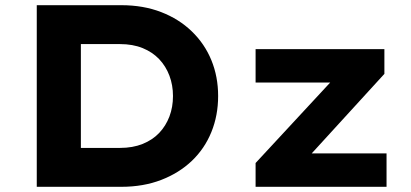

<svg xmlns="http://www.w3.org/2000/svg" viewBox="-20 -720 1583 740"><path d="M121.7 0V-700H447.2Q532.5 -700 601.1 -673.4Q669.8 -646.9 719.2 -599.1Q768.7 -551.4 794.7 -487.9Q820.7 -424.4 820.7 -350Q820.7 -275.1 794.7 -211.1Q768.7 -147.1 719.5 -100.1Q670.2 -53.1 601.4 -26.6Q532.5 0 447.2 0ZM291.7 -116 269.2 -149.9H442.2Q491.7 -149.9 529.9 -165.3Q568.1 -180.8 593.7 -207.8Q619.3 -234.9 633 -271Q646.7 -307.1 646.7 -350Q646.7 -391.9 633 -428.3Q619.3 -464.7 593.5 -492Q567.6 -519.2 529.7 -534.7Q491.7 -550.1 442.2 -550.1H266.2L291.7 -582ZM965.1 0V-91.7L1300.6 -453.7L1307.6 -402H965.1V-530.7H1461.5V-435.3L1140.5 -84L1130.5 -128.8H1469.8V0Z"/></svg>

Font: Lexend Exa
Style: Regular
Weight: 400
Designer: Bonnie Shaver-Troup, Thomas Jockin
Foundry: Lexend
Version: Version 1.007